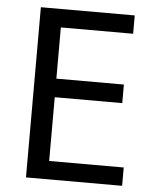

<svg xmlns="http://www.w3.org/2000/svg" viewBox="-50 -736 601 762"><g transform="rotate(5 250.0 -355.0)"><path d="M465 -16H82V-694H456V-621H168V-417H437V-343H168V-89H465Z"/></g></svg>

Font: D2Coding ligature
Style: Regular
Weight: 400
Monospace: yes
Designer: Yong-Rak Park; Jeong-Hwan Yoon; Sang-Min Lee;
Foundry: NHN Corporation
Version: Version 1.3.2; Build 20180524